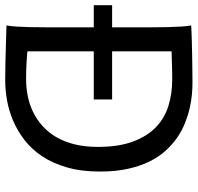

<svg xmlns="http://www.w3.org/2000/svg" viewBox="-31 -727 763 741"><g transform="rotate(90 350.5 -356.5)"><path d="M85.4 -407.7V-558.1Q85.4 -592.3 84.7 -621.8Q84 -651.4 82.5 -674.8Q81.1 -698.2 78.1 -712.9Q88.4 -713.4 104.2 -714.1Q120.1 -714.8 139.4 -715.3Q158.7 -715.8 179.9 -716.3Q201.2 -716.8 222.4 -717Q243.7 -717.3 263.7 -717.5Q283.7 -717.8 300.3 -717.8Q319.8 -717.8 345 -715.6Q370.1 -713.4 397.7 -707Q425.3 -700.7 454.3 -689.2Q483.4 -677.7 510.5 -659.2Q537.6 -640.6 561.5 -614.3Q585.4 -587.9 603.3 -551.8Q621.1 -515.6 631.6 -468.5Q642.1 -421.4 642.1 -361.3Q642.1 -288.6 626 -233.2Q609.9 -177.7 582.8 -137.2Q555.7 -96.7 520 -69.3Q484.4 -42 445.3 -25.4Q406.2 -8.8 366.2 -2Q326.2 4.9 290.5 4.9Q278.8 4.9 263.4 4.6Q248 4.4 231 4.2Q213.9 3.9 195.8 3.4Q177.7 2.9 160.6 2.4Q120.6 1.5 78.1 0Q81.1 -14.6 82.5 -37.6Q84 -60.5 84.7 -89.4Q85.4 -118.2 85.4 -151.9V-336.9H0V-407.7ZM178.2 -407.7H363.8V-336.9H178.2V-80.6Q195.3 -79.1 222.9 -77.4Q250.5 -75.7 285.6 -75.7Q318.4 -75.7 350.3 -82Q382.3 -88.4 411.4 -102.3Q440.4 -116.2 465.3 -138.2Q490.2 -160.2 508.3 -190.7Q526.4 -221.2 536.6 -261.2Q546.9 -301.3 546.9 -351.6Q546.9 -433.6 526.1 -488.8Q505.4 -543.9 470.2 -577.4Q435.1 -610.8 387.9 -625.2Q340.8 -639.6 288.1 -639.6Q275.9 -639.6 260.7 -639.4Q245.6 -639.2 230.2 -638.7Q214.8 -638.2 201.2 -637.9Q187.5 -637.7 178.2 -637.2Z"/></g></svg>

Font: Andika New Basic
Style: Regular
Weight: 400
Designer: Victor Gaultney, Annie Olsen, Julie Remington, Don Collingsworth, Eric Hays
Foundry: SIL International
Version: Version 5.500